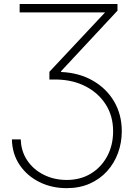

<svg xmlns="http://www.w3.org/2000/svg" viewBox="-20 -748 700 983"><path d="M41 -34.2H86.4Q87.9 26.4 119.4 73.2Q150.9 120.1 203.9 146.7Q256.8 173.3 321.8 173.3Q391.6 173.3 445.1 140.9Q498.5 108.4 528.8 52Q559.1 -4.4 559.1 -76.2Q559.1 -152.8 522.5 -211.4Q485.8 -270 421.6 -304.2Q357.4 -338.4 273.9 -340.8H232.9V-380.4L524.9 -691.9V-684.6H80.6V-727.5H581.5V-693.4L292.5 -383.3V-379.4Q384.8 -375.5 454.8 -335.4Q524.9 -295.4 564.2 -228.5Q603.5 -161.6 603.5 -76.2Q603.5 -17.6 584.2 35.2Q564.9 87.9 528.3 128.4Q491.7 168.9 439.5 192.1Q387.2 215.3 321.3 215.3Q244.1 215.3 180.9 183.6Q117.7 151.9 80.1 95.7Q42.5 39.6 41 -34.2Z"/></svg>

Font: Inter 24pt ExtraLight
Style: Regular
Weight: 250
Designer: Rasmus Andersson
Foundry: rsms
Version: Version 4.001;git-66647c0bb